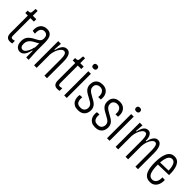

<svg xmlns="http://www.w3.org/2000/svg" viewBox="221 -1825 2967 2967"><g transform="rotate(45 1705.0 -341.0)"><path d="M166 6Q124 6 102.5 -19Q81 -44 81 -96V-475H25V-528H44Q68 -528 77.5 -537Q87 -546 88 -564L94 -633H137V-528H213V-475H137V-100Q137 -74 143.5 -61.5Q150 -49 172 -49Q177 -49 188.5 -51.5Q200 -54 215 -58V0Q199 4 186.5 5Q174 6 166 6Z M387 10Q363 10 339.5 -2.5Q316 -15 300.5 -44.5Q285 -74 285 -122Q285 -155 293 -180.5Q301 -206 317.5 -226Q334 -246 359 -264Q384 -282 419 -299Q444 -313 464 -324.5Q484 -336 496 -354Q508 -372 508 -403Q508 -444 488.5 -465Q469 -486 436 -486Q407 -486 387.5 -470.5Q368 -455 360 -425.5Q352 -396 356 -354L300 -362Q296 -404 304 -437Q312 -470 331 -493Q350 -516 377 -528Q404 -540 440 -540Q484 -540 511 -520.5Q538 -501 550.5 -463.5Q563 -426 563 -370V-220Q564 -192 565 -152.5Q566 -113 569 -73Q572 -33 573 0H520Q519 -33 519 -71Q519 -109 519 -142H510Q498 -90 480 -56Q462 -22 438.5 -6Q415 10 387 10ZM397 -44Q415 -44 430.5 -55.5Q446 -67 460 -89Q474 -111 486 -142.5Q498 -174 508 -214V-315L537 -338Q532 -318 516 -303.5Q500 -289 478 -277.5Q456 -266 432.5 -253Q409 -240 388.5 -222.5Q368 -205 355 -180Q342 -155 342 -119Q342 -81 357 -62.5Q372 -44 397 -44Z M692 0V-358V-528H751L741 -395H753Q765 -445 782 -477Q799 -509 822.5 -524.5Q846 -540 874 -540Q925 -540 949.5 -494Q974 -448 974 -357V0H918V-359Q918 -425 904.5 -455Q891 -485 864 -485Q836 -485 810.5 -456Q785 -427 768.5 -383Q752 -339 748 -294V0Z M1202 6Q1160 6 1138.5 -19Q1117 -44 1117 -96V-475H1061V-528H1080Q1104 -528 1113.5 -537Q1123 -546 1124 -564L1130 -633H1173V-528H1249V-475H1173V-100Q1173 -74 1179.5 -61.5Q1186 -49 1208 -49Q1213 -49 1224.5 -51.5Q1236 -54 1251 -58V0Q1235 4 1222.5 5Q1210 6 1202 6Z M1350 0V-528H1406V0ZM1376 -611Q1354 -611 1343 -621Q1332 -631 1332 -652Q1332 -673 1343.5 -683.5Q1355 -694 1376 -694Q1398 -694 1410 -683.5Q1422 -673 1422 -652Q1422 -631 1410 -621Q1398 -611 1376 -611Z M1658 12Q1610 12 1580 -4.5Q1550 -21 1533.5 -48Q1517 -75 1513 -108Q1509 -141 1515 -174L1568 -177Q1563 -133 1571 -103Q1579 -73 1600.5 -58Q1622 -43 1658 -43Q1708 -43 1729.5 -69Q1751 -95 1751 -129Q1751 -157 1739 -176Q1727 -195 1703 -210Q1679 -225 1645 -243Q1618 -257 1594 -271Q1570 -285 1551 -303Q1532 -321 1521.5 -345.5Q1511 -370 1511 -403Q1511 -444 1527.5 -475Q1544 -506 1576 -523Q1608 -540 1653 -540Q1703 -540 1737 -518Q1771 -496 1787 -455Q1803 -414 1795 -355L1740 -354Q1746 -393 1737 -422.5Q1728 -452 1707 -469Q1686 -486 1652 -486Q1615 -486 1591 -465.5Q1567 -445 1567 -407Q1567 -377 1581.5 -356.5Q1596 -336 1620.5 -320Q1645 -304 1675 -288Q1702 -273 1726 -259Q1750 -245 1768 -227Q1786 -209 1796.5 -185Q1807 -161 1807 -128Q1807 -92 1791.5 -59.5Q1776 -27 1743.5 -7.5Q1711 12 1658 12Z M2034 12Q1986 12 1956 -4.5Q1926 -21 1909.5 -48Q1893 -75 1889 -108Q1885 -141 1891 -174L1944 -177Q1939 -133 1947 -103Q1955 -73 1976.5 -58Q1998 -43 2034 -43Q2084 -43 2105.5 -69Q2127 -95 2127 -129Q2127 -157 2115 -176Q2103 -195 2079 -210Q2055 -225 2021 -243Q1994 -257 1970 -271Q1946 -285 1927 -303Q1908 -321 1897.5 -345.5Q1887 -370 1887 -403Q1887 -444 1903.5 -475Q1920 -506 1952 -523Q1984 -540 2029 -540Q2079 -540 2113 -518Q2147 -496 2163 -455Q2179 -414 2171 -355L2116 -354Q2122 -393 2113 -422.5Q2104 -452 2083 -469Q2062 -486 2028 -486Q1991 -486 1967 -465.5Q1943 -445 1943 -407Q1943 -377 1957.5 -356.5Q1972 -336 1996.5 -320Q2021 -304 2051 -288Q2078 -273 2102 -259Q2126 -245 2144 -227Q2162 -209 2172.5 -185Q2183 -161 2183 -128Q2183 -92 2167.5 -59.5Q2152 -27 2119.5 -7.5Q2087 12 2034 12Z M2286 0V-528H2342V0ZM2312 -611Q2290 -611 2279 -621Q2268 -631 2268 -652Q2268 -673 2279.5 -683.5Q2291 -694 2312 -694Q2334 -694 2346 -683.5Q2358 -673 2358 -652Q2358 -631 2346 -621Q2334 -611 2312 -611Z M2474 0V-366V-528H2533L2523 -395H2534Q2545 -446 2561 -478Q2577 -510 2599 -525Q2621 -540 2647 -540Q2679 -540 2699 -521Q2719 -502 2728.5 -469.5Q2738 -437 2738 -395H2750Q2760 -445 2776.5 -476.5Q2793 -508 2814.5 -524Q2836 -540 2864 -540Q2890 -540 2908.5 -526.5Q2927 -513 2939 -488.5Q2951 -464 2957 -429Q2963 -394 2963 -351V0H2907V-340Q2907 -388 2902 -420.5Q2897 -453 2886 -469Q2875 -485 2855 -485Q2829 -485 2805 -457.5Q2781 -430 2765.5 -386Q2750 -342 2747 -293V0H2691V-337Q2691 -387 2686 -419.5Q2681 -452 2670 -468.5Q2659 -485 2640 -485Q2613 -485 2589.5 -457.5Q2566 -430 2550 -386Q2534 -342 2530 -293V0Z M3231 11Q3181 11 3150 -11Q3119 -33 3102 -71.5Q3085 -110 3078.5 -157Q3072 -204 3072 -255Q3072 -311 3079 -362Q3086 -413 3103 -453.5Q3120 -494 3150 -517Q3180 -540 3226 -540Q3266 -540 3293.5 -520.5Q3321 -501 3337.5 -466Q3354 -431 3361.5 -382Q3369 -333 3367 -275L3110 -268V-314L3332 -320L3312 -301Q3313 -357 3304 -398.5Q3295 -440 3276 -463Q3257 -486 3226 -486Q3193 -486 3171 -458.5Q3149 -431 3139 -380Q3129 -329 3129 -258Q3129 -155 3151.5 -98Q3174 -41 3230 -41Q3251 -41 3268 -50Q3285 -59 3297 -76Q3309 -93 3315 -118.5Q3321 -144 3319 -178L3374 -176Q3376 -145 3370 -112.5Q3364 -80 3347.5 -52Q3331 -24 3302.5 -6.5Q3274 11 3231 11Z"/></g></svg>

Font: Bricolage Grotesque 24pt Condensed ExtraLight
Style: Regular
Weight: 250
Width: 3
Designer: Mathieu Triay
Foundry: Atelier Triay
Version: Version 1.001;gftools[0.9.33.dev8+g029e19f]